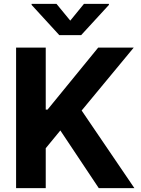

<svg xmlns="http://www.w3.org/2000/svg" viewBox="-20 -974 730 994"><path d="M63.3 0V-727.5H216.8V-406.6H226.2L488.3 -727.5H672.3L402.7 -401.8L675.8 0H491.4L292.4 -298.6L216.8 -206.6V0ZM272.5 -953.9 343.8 -867.2 414.6 -953.9H543.9V-948.6L400 -792H287.1L143.6 -948.6V-953.9Z"/></svg>

Font: Inter V
Style: 
Weight: 400
Designer: Rasmus Andersson
Foundry: rsms
Version: Version 4.000;git-a3f224843